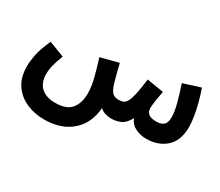

<svg xmlns="http://www.w3.org/2000/svg" viewBox="-123 -756 1455 1270"><g transform="rotate(30 605.0 -120.5)"><path d="M303 232Q229 232 167 204.5Q105 177 67.5 122Q30 67 30 -18Q30 -53 39.5 -104Q49 -155 85 -235L203 -190Q183 -138 174.5 -104Q166 -70 166 -36Q166 30 204.5 65Q243 100 311 100Q399 100 434 55.5Q469 11 469 -59Q469 -113 453.5 -174Q438 -235 415 -308L551 -343Q565 -286 573.5 -253.5Q582 -221 587 -205Q602 -156 620.5 -141Q639 -126 668 -127Q686 -127 700.5 -133Q715 -139 726.5 -159.5Q738 -180 747.5 -223Q757 -266 766 -340L894 -319Q887 -284 881 -245Q875 -206 875 -183Q875 -160 892 -143.5Q909 -127 955 -127Q987 -127 1007.5 -142.5Q1028 -158 1028 -204Q1028 -244 1012 -304Q996 -364 973 -432L1103 -473Q1119 -429 1132 -380Q1145 -331 1152.5 -285Q1160 -239 1160 -204Q1160 -100 1101.5 -47.5Q1043 5 951 5Q910 5 871 -13Q832 -31 815 -73Q789 -24 755 -9.5Q721 5 684 5Q663 5 640 -1.5Q617 -8 599 -25Q589 96 510 164Q431 232 303 232Z"/></g></svg>

Font: Noto Sans Arabic Cond
Style: Bold
Weight: 700
Width: 3
Designer: Monotype Design Team, Nadine Chahine, Nizar Qandah and Khaled Hosny
Foundry: Monotype Imaging Inc.
Version: Version 2.012; ttfautohint (v1.8.4.7-5d5b)